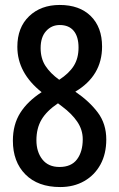

<svg xmlns="http://www.w3.org/2000/svg" viewBox="-20 -744 481 775"><path d="M223 11Q133 11 82.5 -40Q32 -91 32 -176Q32 -241 61.5 -288Q91 -335 148 -372Q50 -450 50 -555Q50 -633 97.5 -678.5Q145 -724 221 -724Q301 -724 346.5 -679Q392 -634 392 -556Q392 -438 284 -374Q341 -335 375 -289.5Q409 -244 409 -181Q409 -123 385.5 -80Q362 -37 320 -13Q278 11 223 11ZM219 -422Q259 -448 278 -478.5Q297 -509 297 -552Q297 -596 277.5 -619.5Q258 -643 221 -643Q188 -643 166 -618.5Q144 -594 144 -550Q144 -508 163.5 -478Q183 -448 219 -422ZM220 -70Q268 -70 291 -101Q314 -132 314 -182Q314 -220 292 -252.5Q270 -285 231 -314L214 -327Q168 -296 147.5 -261Q127 -226 127 -178Q127 -131 151 -100.5Q175 -70 220 -70Z"/></svg>

Font: Noto Sans Tamil ExtraCondensed Medium
Style: Regular
Weight: 500
Width: 2
Designer: Jelle Bosma - Monotype Design Team
Foundry: Monotype Imaging Inc.
Version: Version 2.004; ttfautohint (v1.8.4.7-5d5b)